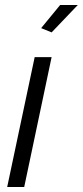

<svg xmlns="http://www.w3.org/2000/svg" viewBox="-20 -750 332 770"><path d="M187 -620.1 145 -637.2 221.2 -730H292ZM119.1 -521H187L77.1 0H8.8Z"/></svg>

Font: Rawline
Style: Italic
Weight: 400
Italic angle: -12°
Designer: Matt McInerney, Pablo Impallari, Rodrigo Fuenzalida
Foundry: Matt McInerney, Pablo Impallari, Rodrigo Fuenzalida
Version: Version 4.020;PS 004.020;hotconv 1.0.88;makeotf.lib2.5.64775